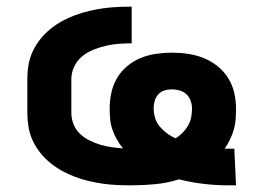

<svg xmlns="http://www.w3.org/2000/svg" viewBox="-20 -548 790 576"><path d="M665 8Q627 8 590 3.5Q553 -1 517 -10Q482 1 446 4.5Q410 8 374 8Q352 8 330.5 7Q309 6 288 3Q267 0 246 -5Q225 -10 205 -17.5Q185 -25 166 -35.5Q147 -46 130.5 -59.5Q114 -73 100.5 -90Q87 -107 78 -126.5Q69 -146 65.5 -167.5Q62 -189 62 -210V-310Q62 -332 65.5 -353Q69 -374 78 -393.5Q87 -413 100.5 -430Q114 -447 130.5 -460.5Q147 -474 166 -484.5Q185 -495 205.5 -502.5Q226 -510 247 -515Q268 -520 289 -523Q310 -526 331.5 -527Q353 -528 375 -528V-418Q355 -418 335.5 -416.5Q316 -415 297 -410.5Q278 -406 259.5 -398.5Q241 -391 226 -378.5Q211 -366 202.5 -348Q194 -330 194 -310V-210Q194 -192 200.5 -175.5Q207 -159 219.5 -147Q232 -135 248 -127Q264 -119 280.5 -114Q297 -109 314.5 -106.5Q332 -104 349 -103Q339 -115 331 -129Q323 -143 317.5 -158.5Q312 -174 310.5 -190Q309 -206 309 -223Q309 -246 314 -269.5Q319 -293 331 -313.5Q343 -334 361.5 -349.5Q380 -365 402 -374Q424 -383 448 -386.5Q472 -390 495 -390Q520 -390 544 -386.5Q568 -383 590.5 -374Q613 -365 632 -350Q651 -335 664 -314.5Q677 -294 682.5 -270.5Q688 -247 688 -223Q688 -207 687 -191Q686 -175 681.5 -159.5Q677 -144 670 -129.5Q663 -115 654 -102H683L688 8ZM507 -133Q518 -140 527.5 -149.5Q537 -159 544 -171Q551 -183 553.5 -196Q556 -209 556 -223Q556 -234 552 -245.5Q548 -257 539.5 -265Q531 -273 519 -276.5Q507 -280 496 -280Q484 -280 473 -276.5Q462 -273 454.5 -264.5Q447 -256 444 -245Q441 -234 441 -223Q441 -208 445.5 -193.5Q450 -179 459.5 -168Q469 -157 481 -148Q493 -139 507 -133Z"/></svg>

Font: Iosevka Aile Extrabold
Style: Regular
Weight: 800
Designer: Belleve Invis
Foundry: Belleve Invis
Version: Version 27.3.5; ttfautohint (v1.8.4)